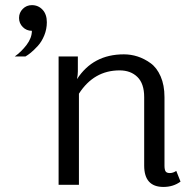

<svg xmlns="http://www.w3.org/2000/svg" viewBox="-20 -720 748 748"><path d="M683.3 -12.5Q655 8.3 616.7 8.3Q541.7 8.3 541.7 -75V-341.7Q541.7 -394.2 515.4 -420Q489.2 -445.8 445.8 -445.8Q345.8 -445.8 287.5 -355V0H208.3V-500H283.3V-441.7Q283.3 -428.3 280 -411.7Q342.5 -508.3 462.5 -508.3Q490 -508.3 515.8 -500Q541.7 -491.7 566.2 -474.2Q590.8 -456.7 605.8 -422.5Q620.8 -388.3 620.8 -341.7V-75Q620.8 -59.2 625 -52.5Q629.2 -45.8 641.7 -45.8Q654.2 -45.8 666.7 -54.2ZM104.2 -700Q129.2 -700 145.8 -682.1Q162.5 -664.2 162.5 -633.3Q162.5 -606.7 152.5 -582.1Q142.5 -557.5 127.1 -540.8Q111.7 -524.2 100.4 -515Q89.2 -505.8 79.2 -500H37.5Q63.3 -518.3 83.8 -545.4Q104.2 -572.5 104.2 -600Q83.3 -600 68.8 -614.6Q54.2 -629.2 54.2 -650Q54.2 -670.8 68.8 -685.4Q83.3 -700 104.2 -700Z"/></svg>

Font: BoonBaan
Style: Regular
Weight: 400
Designer: Sungsit Sawaiwan
Foundry: FontUni
Version: Version 2.0